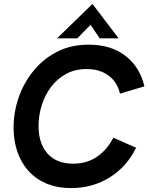

<svg xmlns="http://www.w3.org/2000/svg" viewBox="-20 -940 754 976"><path d="M342 16Q270 16 215 -7.5Q160 -31 123 -73Q86 -115 67.5 -171Q49 -227 49 -291Q49 -369 74.5 -443.5Q100 -518 149.5 -579Q199 -640 269.5 -676.5Q340 -713 431 -713Q545 -713 618.5 -655.5Q692 -598 714 -501L590 -464Q576 -524 531 -556.5Q486 -589 421 -589Q361 -589 315.5 -564Q270 -539 239 -497.5Q208 -456 192 -404.5Q176 -353 176 -299Q176 -211 221.5 -159.5Q267 -108 352 -108Q422 -108 473.5 -143.5Q525 -179 556 -240L672 -189Q625 -93 538 -38.5Q451 16 342 16ZM270 -745 450 -920 583 -745H487L440 -814L373 -745Z"/></svg>

Font: Hanken Grotesk
Style: Bold Italic
Weight: 700
Italic angle: -8°
Designer: Alfredo Marco Pradil
Foundry: Hanken Design Co.
Version: Version 3.013